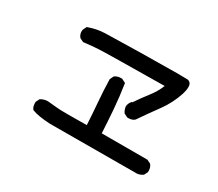

<svg xmlns="http://www.w3.org/2000/svg" viewBox="-111 -891 1222 1076"><g transform="rotate(30 500.0 -353.0)"><path d="M160.2 -110.4Q160.2 -113.3 160.2 -119.1L171.9 -142.6Q193.4 -156.2 217.8 -156.2Q224.6 -156.2 231.4 -155.3Q257.8 -153.3 277.3 -150.9Q296.9 -148.4 352.5 -148.4Q408.2 -148.4 473.6 -149.4Q469.7 -220.7 463.9 -291Q458 -361.3 456.1 -436.5L467.8 -460.9Q485.4 -473.6 506.8 -473.6Q509.8 -473.6 515.6 -473.6L541 -460.9Q553.7 -378.9 559.6 -302.7Q565.4 -226.6 569.3 -151.4H865.2L888.7 -139.6Q902.3 -124 902.3 -101.6Q902.3 -98.6 902.3 -92.8L890.6 -69.3Q871.1 -55.7 853.5 -54.7L292 -52.7H291Q212.9 -56.6 173.8 -72.3L171.9 -73.2Q160.2 -87.9 160.2 -110.4ZM199.2 -553.7Q185.5 -569.3 185.5 -589.8Q185.5 -598.6 186.5 -600.6L198.2 -625Q251 -644.5 303.7 -646.5Q356.4 -648.4 525.4 -651.4Q710.9 -654.3 765.1 -654.3Q819.3 -654.3 835 -653.3Q844.7 -652.3 852.5 -644.5Q860.4 -635.7 860.4 -618.2Q860.4 -597.7 852.5 -572.3Q829.1 -500 784.2 -439Q739.3 -377.9 695.3 -313.5H694.3L693.4 -311.5Q678.7 -299.8 657.2 -299.8Q654.3 -299.8 648.4 -299.8L625 -311.5Q612.3 -329.1 610.4 -350.6Q612.3 -370.1 624 -383.8L627 -387.7H630.9Q661.1 -432.6 692.9 -473.1Q724.6 -513.7 742.2 -557.6Q361.3 -553.7 316.4 -550.8Q271.5 -547.9 222.7 -542Z"/></g></svg>

Font: JasonHandwriting2
Style: SemiBold
Weight: 600
Version: Version 1.04.7